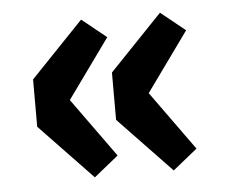

<svg xmlns="http://www.w3.org/2000/svg" viewBox="-38 -495 576 485"><g transform="rotate(-5 250.0 -252.0)"><path d="M184 -52 50 -192V-312L184 -452L246 -402L138 -252L246 -102ZM384 -52 250 -192V-312L384 -452L446 -402L338 -252L446 -102Z"/></g></svg>

Font: Source Sans 3 ExtraLight Black
Style: Regular
Weight: 900
Version: Version 3.052;hotconv 1.1.0;makeotfexe 2.6.0